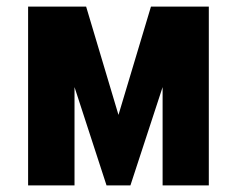

<svg xmlns="http://www.w3.org/2000/svg" viewBox="-20 -560 716 580"><path d="M374 0H301.8L205.1 -296.9V0H64.9V-540H240.2L337.9 -212.9L436 -540H610.8V0H471.2V-296.9Z"/></svg>

Font: Miedinger*
Style: Bold
Weight: 700
Version: Version 001.000